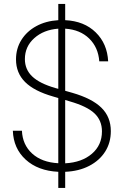

<svg xmlns="http://www.w3.org/2000/svg" viewBox="-20 -838 611 949"><path d="M268.1 90.8V11.2Q167.5 6.3 106.9 -49.1Q46.4 -104.5 43.5 -191.9H88.4Q91.3 -122.6 138.9 -79.1Q186.5 -35.6 268.1 -31.2V-353.5L243.2 -360.8Q148.9 -387.7 104 -432.6Q59.1 -477.5 59.1 -544.4Q59.1 -598.1 85.7 -640.6Q112.3 -683.1 159.2 -708.7Q206.1 -734.4 268.1 -738.3V-818.4H302.2V-738.3Q396 -733.9 453.1 -678Q510.3 -622.1 514.6 -534.7H470.7Q465.8 -603.5 420.9 -647.5Q376 -691.4 302.2 -696.3V-389.2L336.9 -379.4Q435.1 -351.1 481.4 -305.4Q527.8 -259.8 527.8 -189.9Q527.8 -132.8 499.8 -88.6Q471.7 -44.4 420.9 -18.1Q370.1 8.3 302.2 11.2V90.8ZM302.2 -30.8Q384.3 -35.2 434.1 -77.9Q483.9 -120.6 483.9 -188.5Q483.9 -242.7 447 -277.6Q410.2 -312.5 325.2 -336.9L302.2 -343.8ZM268.1 -398.9V-696.3Q195.8 -690.9 149.4 -649.4Q103 -607.9 103 -545.9Q103 -494.6 139.4 -460Q175.8 -425.3 253.9 -402.8Z"/></svg>

Font: Inter Display Extra Light
Style: Regular
Weight: 200
Designer: Rasmus Andersson
Foundry: rsms
Version: Version 4.000;git-4fc901f